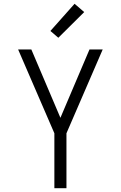

<svg xmlns="http://www.w3.org/2000/svg" viewBox="-20 -997 640 1017"><path d="M268 0V-291L76 -735H146L300 -373L454 -735H524L332 -291V0ZM289 -797 247 -833 375 -977 426 -933Z"/></svg>

Font: Iosevka Aile Light
Style: Regular
Weight: 300
Designer: Belleve Invis
Foundry: Belleve Invis
Version: Version 27.3.5; ttfautohint (v1.8.4)